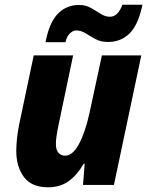

<svg xmlns="http://www.w3.org/2000/svg" viewBox="-20 -784 625 814"><path d="M184 10Q114 10 81.5 -33.5Q49 -77 49 -144Q49 -167 52 -196.5Q55 -226 61 -255L123 -549H290L225 -239Q222 -223 219.5 -206Q217 -189 217 -174Q217 -148 228 -136Q239 -124 256 -124Q288 -124 314.5 -173Q341 -222 359 -303L412 -549H579L463 0H332L339 -90H335Q307 -42 271 -16Q235 10 184 10ZM173 -605Q189 -689 225.5 -726Q262 -763 315 -763Q343 -763 365 -750.5Q387 -738 406.5 -725.5Q426 -713 446 -713Q480 -713 499 -764H584Q566 -678 529 -642Q492 -606 438 -606Q408 -606 385.5 -618Q363 -630 343.5 -642.5Q324 -655 303 -655Q289 -655 275.5 -641.5Q262 -628 258 -605Z"/></svg>

Font: Noto Sans Disp ExtBd
Style: Italic
Weight: 800
Italic angle: -12°
Designer: Monotype Design Team
Foundry: Monotype Imaging Inc.
Version: Version 2.000;GOOG;noto-source:20170915:90ef993387c0